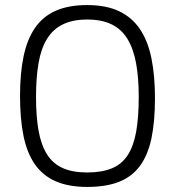

<svg xmlns="http://www.w3.org/2000/svg" viewBox="-20 -727 686 757"><path d="M324 -47Q382 -47 421.5 -63.5Q461 -80 484 -116Q507 -152 517 -208.5Q527 -265 527 -345Q527 -421 516.5 -478Q506 -535 482.5 -573.5Q459 -612 420 -631Q381 -650 324 -650Q267 -650 228 -631Q189 -612 165.5 -574Q142 -536 132 -478.5Q122 -421 122 -345Q122 -268 132 -212Q142 -156 165 -119Q188 -82 227 -64.5Q266 -47 324 -47ZM324 10Q250 10 199 -12.5Q148 -35 117 -80Q86 -125 72.5 -192Q59 -259 59 -349Q59 -438 73 -505Q87 -572 118 -617Q149 -662 199.5 -684.5Q250 -707 324 -707Q398 -707 449 -683Q500 -659 531.5 -612.5Q563 -566 577 -497.5Q591 -429 591 -340Q591 -247 577 -181Q563 -115 531.5 -72.5Q500 -30 449 -10Q398 10 324 10Z"/></svg>

Font: Panefresco 250wt
Style: Regular
Weight: 300
Version: Version 1.000